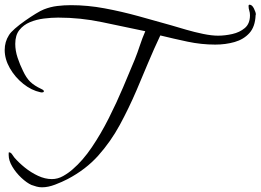

<svg xmlns="http://www.w3.org/2000/svg" viewBox="-59 -726 1110 818"><path d="M120 72Q108 72 97 69Q86 66 75 62Q55 53 32 31.5Q9 10 -6.5 -16Q-22 -42 -22 -65Q-22 -66 -22 -71.5Q-22 -77 -21 -77Q-13 -77 -7.5 -68.5Q-2 -60 2 -55Q21 -33 47 -12Q73 9 103 23Q133 37 162 37Q187 37 210 24Q233 11 251 -5Q294 -42 332.5 -99Q371 -156 404.5 -222.5Q438 -289 465.5 -354Q493 -419 515 -472Q527 -502 537 -532.5Q547 -563 560 -593Q469 -612 376.5 -631.5Q284 -651 189 -651Q160 -651 128 -647Q96 -643 68.5 -631.5Q41 -620 23.5 -598Q6 -576 6 -539Q6 -510 16 -480Q26 -450 39 -424Q53 -394 70 -377.5Q87 -361 117 -347Q119 -346 123.5 -343.5Q128 -341 128 -337Q128 -334 124.5 -333Q121 -332 119 -332Q118 -332 116.5 -332.5Q115 -333 113 -333Q75 -341 40 -369Q5 -397 -17 -435.5Q-39 -474 -39 -513Q-39 -548 -21 -576Q-14 -588 5 -604.5Q24 -621 47.5 -637.5Q71 -654 93 -667.5Q115 -681 128 -686Q156 -697 185 -700.5Q214 -704 243 -704Q314 -704 386.5 -690.5Q459 -677 531.5 -657Q604 -637 671 -618Q698 -610 734 -599.5Q770 -589 806.5 -581.5Q843 -574 870 -574Q899 -574 930.5 -581Q962 -588 984 -606.5Q1006 -625 1006 -661Q1006 -672 1003 -681Q1000 -690 1000 -700Q1000 -706 1004 -706Q1015 -706 1023 -689.5Q1031 -673 1031 -665L1030 -661Q1028 -612 1003.5 -585Q979 -558 940.5 -547Q902 -536 858 -536Q799 -536 740 -548.5Q681 -561 624 -575Q597 -518 572.5 -459.5Q548 -401 523 -342Q490 -265 451.5 -194Q413 -123 360 -63.5Q307 -4 229 37Q206 49 176 60.5Q146 72 120 72Z"/></svg>

Font: Beau Rivage
Style: Regular
Weight: 400
Designer: Robert E. Leuschke
Foundry: Robert E. Leuschke
Version: Version 1.010; ttfautohint (v1.8.3)